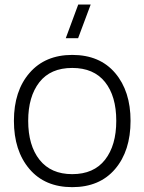

<svg xmlns="http://www.w3.org/2000/svg" viewBox="-20 -792 623 828"><path d="M291.5 -555.2Q410.2 -555.2 476.6 -477.1Q543 -398.9 543 -271Q543 -141.1 476.3 -63Q409.7 15.1 291.5 15.1Q173.3 15.1 106.7 -63.5Q40 -142.1 40 -271Q40 -399.9 107.4 -477.5Q174.8 -555.2 291.5 -555.2ZM101.6 -271Q101.6 -164.6 150.6 -102.8Q199.7 -41 291.5 -41Q384.3 -41 432.9 -103Q481.4 -165 481.4 -271Q481.4 -377.4 432.9 -438.2Q384.3 -499 291.5 -499Q197.8 -499 149.7 -437.3Q101.6 -375.5 101.6 -271ZM263.7 -627.4 317.4 -772.5H371.1L316.9 -627.4Z"/></svg>

Font: Manrope Light
Style: Regular
Weight: 300
Designer: Mikhail Sharanda
Foundry: Mikhail Sharanda
Version: Version 4.505;FEAKit 1.0